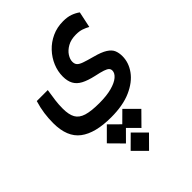

<svg xmlns="http://www.w3.org/2000/svg" viewBox="-244 -508 1074 1074"><g transform="rotate(-45 293.0 29.5)"><path d="M269 173.8Q144 173.8 80.3 125.7Q16.6 77.6 16.6 -32.7Q16.6 -70.3 21.7 -107.7Q26.9 -145 39.1 -185.1H126Q119.6 -143.6 115.7 -114.5Q111.8 -85.4 111.8 -52.2Q111.8 -4.9 126.7 21.7Q141.6 48.3 178.2 59.6Q214.8 70.8 278.8 70.8Q336.9 70.8 377.2 59.8Q417.5 48.8 438.2 31Q459 13.2 459 -6.8Q459 -18.1 451.7 -25.6Q444.3 -33.2 424.8 -39.8Q405.3 -46.4 368.2 -54.2Q322.3 -64.5 293.7 -79.6Q265.1 -94.7 252 -118.9Q238.8 -143.1 238.8 -179.2Q238.8 -219.7 254.9 -258.3Q271 -296.9 300.5 -328.4Q330.1 -359.9 370.4 -378.4Q410.6 -397 459 -397Q492.7 -397 516.6 -388.4Q540.5 -379.9 560.1 -365.7L540 -270.5Q522.5 -280.3 503.2 -286.9Q483.9 -293.5 457.5 -293.5Q417.5 -293.5 390.1 -278.1Q362.8 -262.7 348.9 -241Q335 -219.2 335 -199.7Q335 -183.1 343.5 -173.1Q352.1 -163.1 374.5 -155Q397 -147 439 -135.7Q488.8 -122.6 513.9 -106.4Q539.1 -90.3 547.4 -70.1Q555.7 -49.8 555.7 -23.9Q555.7 26.9 523.2 72Q490.7 117.2 427 145.5Q363.3 173.8 269 173.8ZM286.1 311 358.4 383.3 286.1 456.1 213.4 383.3ZM346.7 184.1 421.9 259.3 346.7 335.4 271 259.3ZM224.1 184.1 299.8 259.3 224.1 335.4 148.9 259.3Z"/></g></svg>

Font: Cascadia Mono
Style: Regular
Weight: 400
Monospace: yes
Designer: Aaron Bell
Foundry: Saja Typeworks
Version: Version 2404.023